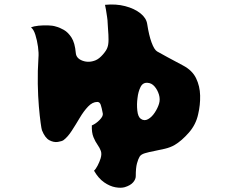

<svg xmlns="http://www.w3.org/2000/svg" viewBox="-20 -806 1040 874"><path d="M813 -508Q855 -486 872.5 -450Q890 -414 891 -371Q892 -328 882 -286Q872 -239 839.5 -202Q807 -165 775 -146Q756 -135 731 -129Q706 -123 682 -118.5Q658 -114 639.5 -108.5Q621 -103 615 -92Q609 -82 603.5 -62Q598 -42 598 -4Q598 10 586 24Q574 38 548 46Q531 51 505.5 46.5Q480 42 454 24Q428 6 408 -29Q416 -36 424.5 -52.5Q433 -69 438 -85Q444 -105 439 -119Q434 -133 424 -147Q414 -161 405.5 -181.5Q397 -202 398 -235Q417 -243 433.5 -260Q450 -277 448 -289Q443 -316 438.5 -329Q434 -342 423 -342Q401 -342 381 -321Q361 -300 343 -269.5Q325 -239 306.5 -210.5Q288 -182 269 -168Q262 -163 243.5 -160Q225 -157 205 -167.5Q185 -178 171 -213Q169 -218 165 -246.5Q161 -275 157 -321Q153 -367 152 -424.5Q151 -482 155 -543Q157 -564 153 -593Q149 -622 141 -647.5Q133 -673 121 -681Q134 -687 155 -689Q176 -691 198 -690.5Q220 -690 235 -685Q251 -681 270.5 -670Q290 -659 305.5 -635Q321 -611 325 -565Q327 -540 356 -529.5Q385 -519 416 -532Q432 -539 448.5 -558Q465 -577 469 -590Q474 -603 474 -625.5Q474 -648 472 -670Q470 -692 470 -702Q470 -712 467.5 -728.5Q465 -745 462.5 -761Q460 -777 458 -784Q508 -789 550 -778Q592 -767 619 -745.5Q646 -724 650 -697Q658 -645 670 -612.5Q682 -580 695 -572Q709 -564 742 -546Q775 -528 813 -508ZM606 -360Q602 -332 605 -303Q608 -274 621 -265Q637 -254 654 -263.5Q671 -273 684.5 -293.5Q698 -314 704 -334Q710 -354 703.5 -375.5Q697 -397 683.5 -412.5Q670 -428 652 -429Q630 -431 619.5 -409.5Q609 -388 606 -360Z"/></svg>

Font: Potta One
Style: Regular
Weight: 400
Designer: 108,108go
Foundry: Font Zone 108
Version: Version 1.000